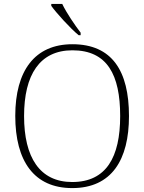

<svg xmlns="http://www.w3.org/2000/svg" viewBox="-20 -951 738 981"><path d="M382 -771H392V-784C363 -822 319 -886 298 -931H242V-921C267 -886 338 -807 382 -771ZM349 10C551 10 639 -135 639 -358C639 -588 553 -725 350 -725C157 -725 58 -589 58 -359C58 -128 154 10 349 10ZM349 -21C183 -21 103 -147 103 -358C103 -569 183 -694 350 -694C528 -694 594 -569 594 -358C594 -148 523 -21 349 -21Z"/></svg>

Font: Noto Serif Sinhala ExtraLight
Style: Regular
Weight: 200
Designer: Jelle Bosma - Monotype Design Team
Foundry: Monotype Imaging Inc.
Version: Version 2.007